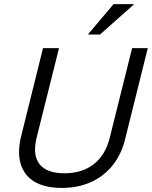

<svg xmlns="http://www.w3.org/2000/svg" viewBox="-20 -911 744 941"><path d="M282.5 10Q200 10 149.2 -20.4Q98.3 -50.8 81.2 -108.3Q64.2 -165.8 84.2 -245.8L190.8 -675H269.2L160 -238.3Q138.3 -152.5 173.3 -107.1Q208.3 -61.7 295.8 -61.7Q382.5 -61.7 440 -106.7Q497.5 -151.7 518.3 -237.5L627.5 -675H704.2L593.3 -229.2Q575 -154.2 531.7 -100.4Q488.3 -46.7 425.4 -18.3Q362.5 10 282.5 10ZM412.5 -741.7 413.3 -745 536.7 -890.8H635L634.2 -887.5L470 -741.7Z"/></svg>

Font: Funnel Sans Light Light
Style: Italic
Weight: 300
Italic angle: -14.036°
Version: Version 1.000